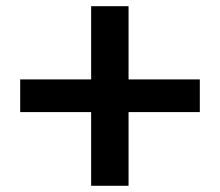

<svg xmlns="http://www.w3.org/2000/svg" viewBox="-20 -597 707 617"><path d="M272.9 0V-236.8H44.9V-341.8H272.9V-577.1H393.1V-341.8H622.1V-236.8H393.1V0Z"/></svg>

Font: Mattone
Style: Regular
Weight: 400
Width: 6
Designer: Nunzio Mazzaferro
Foundry: Collletttivo
Version: Version 2.000;Glyphs 3.2 (3217)